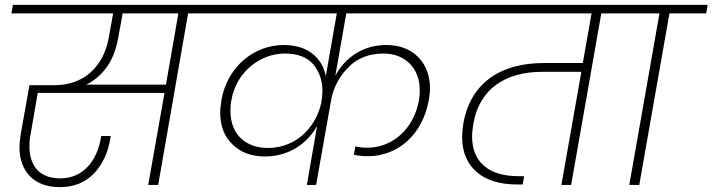

<svg xmlns="http://www.w3.org/2000/svg" viewBox="-20 -760 2928 789"><path d="M27 -705H445L426 -600C403 -483 322 -410 205 -410H101L65 -207C62 -187 60 -170 60 -156C60 -55 120 9 225 9C284 9 331 -10 368 -49C404 -88 426 -138 435 -201H396C380 -97 320 -27 228 -27C144 -27 101 -77 101 -158C101 -175 102 -190 105 -204L135 -378H656L589 0H630L753 -705H905L911 -740H33ZM417 -482C440 -513 456 -553 465 -600L484 -705H713L662 -412H334C366 -427 394 -451 417 -482Z M841 -705H1364L1319 -448C1303 -523 1245 -575 1146 -575C1024 -575 914 -486 890 -349C887 -329 885 -312 885 -297C885 -242 902 -198 936 -166C970 -133 1014 -117 1069 -117C1166 -117 1242 -169 1283 -242L1241 0H1279L1342 -356C1353 -406 1377 -449 1414 -486C1451 -522 1498 -540 1556 -540C1644 -540 1705 -481 1705 -389C1705 -376 1704 -363 1702 -349C1680 -227 1590 -153 1490 -153C1472 -153 1455 -155 1440 -158L1434 -124C1453 -120 1472 -118 1491 -118C1614 -118 1716 -205 1742 -348C1745 -367 1747 -383 1747 -396C1747 -451 1730 -494 1697 -527C1664 -559 1621 -575 1568 -575C1471 -575 1399 -524 1358 -449L1403 -705H1916L1923 -740H847ZM927 -304C927 -320 928 -335 931 -349C951 -465 1050 -540 1150 -540C1203 -540 1242 -525 1267 -496C1292 -466 1305 -429 1305 -386C1305 -380 1304 -370 1303 -357L1300 -337C1282 -250 1207 -152 1081 -152C989 -152 927 -208 927 -304Z M2411 -705 2375 -501H2214C2037 -501 1913 -419 1884 -252C1881 -231 1879 -212 1879 -197C1879 -73 1964 -2 2103 -2H2128L2134 -36H2111C1987 -36 1920 -95 1920 -199C1920 -214 1922 -231 1925 -251C1950 -394 2055 -465 2210 -465H2369L2287 0H2327L2451 -705H2602L2609 -740H1859L1853 -705Z M2539 -705H2690L2566 0H2607L2731 -705H2882L2888 -740H2545Z"/></svg>

Font: Momo Neue ExtLt
Style: Italic
Weight: 200
Italic angle: -10°
Designer: Ninad Kale (Devanagari), Jonny Pinhorn (Latin)
Foundry: Indian Type Foundry
Version: 4.004